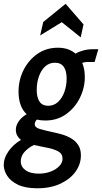

<svg xmlns="http://www.w3.org/2000/svg" viewBox="-67 -760 548 1030"><path d="M176.5 -113.5Q152 -113.5 131 -118.5Q119.5 -107.5 119.5 -93Q119.5 -76 146.8 -68Q174 -60 218.5 -50.5Q240 -46 265.5 -38.8Q291 -31.5 314.2 -18Q337.5 -4.5 352.2 17.5Q367 39.5 367 73.5Q367 120.5 338.5 160.5Q310 200.5 257.5 225.2Q205 250 133 250Q68.5 250 29 230.8Q-10.5 211.5 -28.8 182.5Q-47 153.5 -47 124Q-47 88 -21.2 51.2Q4.5 14.5 45.5 -9.5Q33 -19 25.5 -32.5Q18 -46 18 -65Q18 -86 33 -108.5Q48 -131 76 -147.5Q32.5 -187.5 32.5 -269Q32.5 -330 59.2 -383.8Q86 -437.5 133.5 -470.8Q181 -504 244 -504Q301.5 -504 338.5 -472Q352.5 -481.5 377.8 -488.8Q403 -496 432 -496H460.5L440.5 -427.5H400.5Q397.5 -427.5 390 -426.5Q382.5 -425.5 374 -423Q388 -390 388 -347Q388 -288.5 361.5 -235Q335 -181.5 287.5 -147.5Q240 -113.5 176.5 -113.5ZM191.5 -192.5Q222 -192.5 244.2 -213Q266.5 -233.5 278.5 -267Q290.5 -300.5 290.5 -339Q290.5 -379.5 275 -401.5Q259.5 -423.5 227.5 -423.5Q197 -423.5 175.2 -403.5Q153.5 -383.5 141.8 -350.2Q130 -317 130 -277.5Q130 -237.5 145 -215Q160 -192.5 191.5 -192.5ZM44.5 105.5Q44.5 135 70 153.2Q95.5 171.5 141 171.5Q175.5 171.5 204.5 160.5Q233.5 149.5 251 131.2Q268.5 113 268.5 91.5Q268.5 64.5 244.8 51.8Q221 39 185.8 32.5Q150.5 26 115 18Q90.5 28.5 67.5 51.8Q44.5 75 44.5 105.5ZM148.5 -570 165 -642 285 -739.5 381 -629 366 -559.5 264.5 -641Z"/></svg>

Font: Cabin Condensed SemiBold
Style: Italic
Weight: 600
Width: 3
Italic angle: -10°
Designer: Pablo Impallari
Foundry: Pablo Impallari. http://www.impallari.com Igino Marini. http://www.ikern.com
Version: Version 3.001; ttfautohint (v1.8.3)